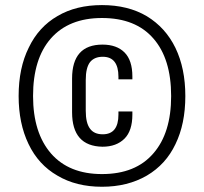

<svg xmlns="http://www.w3.org/2000/svg" viewBox="-20 -710 785 740"><path d="M51.8 -339.8Q51.8 -448.2 90.8 -526.4Q128.9 -606.4 202.1 -648.4Q273.4 -690.4 373 -690.4Q473.6 -690.4 545.9 -647.5Q618.2 -603.5 656.2 -525.4Q694.3 -446.3 694.3 -339.8Q694.3 -232.4 656.2 -154.3Q619.1 -76.2 545.9 -33.2Q471.7 9.8 373 9.8Q273.4 9.8 201.2 -33.2Q127.9 -75.2 89.8 -155.3Q51.8 -234.4 51.8 -339.8ZM639.6 -339.8Q639.6 -483.4 571.3 -561.5Q502.9 -640.6 373 -640.6Q245.1 -640.6 175.8 -561.5Q107.4 -483.4 107.4 -339.8Q107.4 -198.2 176.8 -118.2Q246.1 -39.1 373 -39.1Q502.9 -39.1 571.3 -119.1Q639.6 -197.3 639.6 -339.8ZM257.8 -277.3V-407.2Q257.8 -538.1 375 -538.1Q429.7 -538.1 460 -507.8Q490.2 -477.5 490.2 -415V-404.3H436.5V-414.1Q436.5 -491.2 376 -491.2Q343.8 -491.2 327.1 -470.7Q310.5 -449.2 310.5 -401.4V-283.2Q310.5 -235.4 327.1 -213.9Q342.8 -192.4 376 -192.4Q436.5 -192.4 436.5 -268.6V-280.3H490.2V-268.6Q490.2 -206.1 460 -175.8Q428.7 -144.5 375 -144.5Q257.8 -146.5 257.8 -277.3Z"/></svg>

Font: Dinish Condensed
Style: Regular
Weight: 400
Width: 3
Designer: Bert Driehuis
Foundry: Playbeing
Version: Version 3.006; git-39231f3c-release